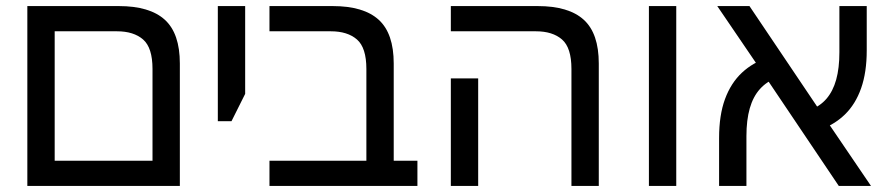

<svg xmlns="http://www.w3.org/2000/svg" viewBox="-20 -612 2937 632"><path d="M70 0V-592H371Q473 -592 522.5 -547Q572 -502 572 -403V0ZM160 -83H482V-385Q482 -455 451 -482Q420 -509 365 -509H160Z M697 -213V-592H787V-303L742 -213Z M1186 0V-385Q1186 -455 1155 -482Q1124 -509 1069 -509H867V-592H1075Q1177 -592 1226.5 -547Q1276 -502 1276 -403V0ZM867 0V-83H1354V0Z M1861 0V-385Q1861 -455 1830 -482Q1799 -509 1744 -509H1464V-592H1750Q1852 -592 1901.5 -547Q1951 -502 1951 -403V0ZM1464 0V-354H1554V0Z M2116 0V-592H2206V0Z M2741 0 2484 -382 2341 -592H2447L2688 -234L2847 0ZM2347 0V-158Q2347 -233 2366.5 -286Q2386 -339 2422.5 -373Q2459 -407 2510 -423L2537 -356Q2504 -344 2481.5 -319Q2459 -294 2448 -255.5Q2437 -217 2437 -164V0ZM2676 -184 2646 -250Q2679 -262 2700.5 -287Q2722 -312 2732.5 -350Q2743 -388 2743 -440V-592H2833V-446Q2833 -374 2814.5 -321.5Q2796 -269 2761 -235Q2726 -201 2676 -184Z"/></svg>

Font: Noto Sans Hebrew
Style: Regular
Weight: 400
Designer: Monotype Design Team
Foundry: Monotype Imaging Inc.
Version: Version 2.003